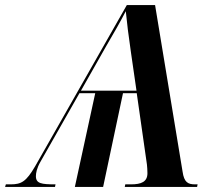

<svg xmlns="http://www.w3.org/2000/svg" viewBox="-68 -734 850 754"><path d="M-48 0H148L150 -10C95 -10 73 -13 73 -42C73 -54 76 -73 91 -99L244 -368H306L226 0H337L415 -368H469L509 -88C510 -79 511 -65 511 -54C511 -20 487 -10 446 -10H424L422 0H706L708 -10H698C670 -10 655 -18 649 -60L541 -714H430L70 -81C35 -21 16 -10 -26 -10H-45ZM250 -378 348 -551C378 -602 407 -653 426 -690C429 -656 438 -583 446 -530L468 -378Z"/></svg>

Font: Noto Serif Display SemiBold
Style: Italic
Weight: 600
Italic angle: -12°
Designer: Monotype Design Team
Foundry: Monotype Imaging Inc.
Version: Version 2.009